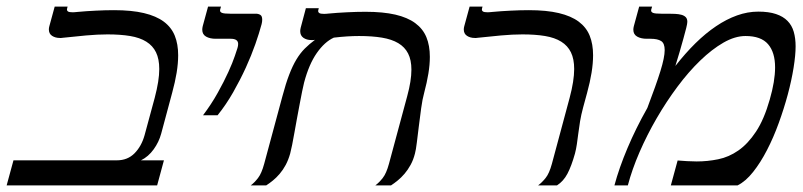

<svg xmlns="http://www.w3.org/2000/svg" viewBox="-68 -560 2425 580"><path d="M165.5 -523.9Q191.9 -526.4 220.9 -527.8Q250 -529.3 276.4 -529.3Q329.6 -529.3 366.7 -520.5Q403.8 -511.7 426.8 -494.6Q449.7 -477.5 460 -452.1Q470.2 -426.8 470.2 -393.1Q470.2 -368.7 465.6 -340.3Q460.9 -312 452.1 -279.8L418.9 -156.2Q412.1 -130.9 396.2 -108.9Q380.4 -86.9 357.9 -75.7H427.2L406.7 0H-47.9L-27.3 -75.7H285.2Q317.4 -75.7 338.4 -96.9Q359.4 -118.2 368.7 -151.4L399.4 -264.6Q406.2 -290.5 409.7 -312.3Q413.1 -334 413.1 -351.6Q413.1 -381.8 403.3 -401.9Q393.6 -421.9 374 -434.1Q354.5 -446.3 325.2 -451.2Q295.9 -456.1 256.8 -456.1Q227.5 -456.1 191.9 -452.9Q156.2 -449.7 121.1 -445.8Q118.7 -445.3 116.9 -445.3Q115.2 -445.3 113.3 -445.3Q99.1 -445.3 89.4 -451.7Q79.6 -458 79.6 -471.2Q79.6 -475.6 81.1 -481L97.2 -540H136.2L134.8 -534.7Q134.3 -533.2 134.3 -531.2Q134.3 -527.3 137.9 -525.1Q141.6 -522.9 151.9 -522.9Q154.3 -522.9 158 -523.2Q161.6 -523.4 165.5 -523.9Z M545.4 -211.9Q570.8 -245.6 589.8 -279.8Q608.9 -314 621.8 -342.5Q634.8 -371.1 641.4 -390.9Q647.9 -410.6 649.4 -415Q651.4 -421.4 651.4 -427.2Q651.4 -442.9 628.9 -442.9H583.5Q565.9 -442.9 554.4 -449.5Q543 -456.1 543 -470.2Q543 -475.1 544.4 -481L560.5 -540H599.6L597.2 -531.7Q596.7 -530.3 596.7 -528.3Q596.7 -523.4 603 -521Q609.4 -518.6 627.4 -518.6H705.1Q712.4 -518.6 718.3 -515.1Q724.1 -511.7 724.1 -500.5Q724.1 -494.1 722.2 -486.8Q715.3 -460.9 703.4 -426.8Q691.4 -392.6 674.6 -355.7Q657.7 -318.8 636.5 -281.5Q615.2 -244.1 589.4 -211.9Z M1185.5 -96.2Q1180.7 -77.1 1172.4 -62Q1164.1 -46.9 1154.1 -35.2Q1144 -23.4 1133.5 -14.9Q1123 -6.3 1113.3 0H1065.9Q1077.1 -8.3 1088.1 -22.2Q1099.1 -36.1 1106.9 -64.9L1162.1 -269.5Q1168.5 -293 1171.6 -312.7Q1174.8 -332.5 1174.8 -349.6Q1174.8 -378.9 1164.8 -398.4Q1154.8 -418 1135 -429.7Q1115.2 -441.4 1085.7 -446.3Q1056.2 -451.2 1016.6 -451.2Q999.5 -451.2 980.2 -450Q960.9 -448.7 940.4 -446.3Q912.6 -433.6 888.9 -399.7Q865.2 -365.7 850.6 -310.5Q848.1 -300.8 844.7 -283.9Q841.3 -267.1 837.4 -246.3Q833.5 -225.6 829.3 -203.1Q825.2 -180.7 821.5 -159.9Q817.9 -139.2 814.5 -122.3Q811 -105.5 808.6 -96.2Q803.2 -77.1 795.2 -62Q787.1 -46.9 777.1 -35.2Q767.1 -23.4 756.6 -14.9Q746.1 -6.3 736.3 0H689.5Q700.7 -8.3 711.4 -22.2Q722.2 -36.1 730 -64.9L785.2 -269.5Q795.4 -308.1 805.7 -334.7Q815.9 -361.3 827.4 -380.4Q838.9 -399.4 852.5 -413.1Q866.2 -426.8 883.8 -439.9Q881.3 -439 878.2 -439Q875 -439 872.6 -439Q858.4 -439 848.6 -445.8Q838.9 -452.6 838.9 -465.8Q838.9 -470.2 840.3 -476.1L856 -535.2H895L893.6 -529.8Q893.1 -528.8 893.1 -526.9Q893.1 -522.9 896.7 -520.5Q900.4 -518.1 910.6 -518.1Q913.6 -518.1 917 -518.3Q920.4 -518.6 924.3 -519Q950.7 -521.5 980.2 -522.9Q1009.8 -524.4 1036.1 -524.4Q1088.9 -524.4 1126 -515.9Q1163.1 -507.3 1186.3 -490.2Q1209.5 -473.1 1220 -447.8Q1230.5 -422.4 1230.5 -388.2Q1230.5 -364.7 1226.1 -337.9Q1221.7 -311 1213.4 -279.8Q1208 -260.3 1204.3 -233.2Q1200.7 -206.1 1197.3 -179.2Q1193.8 -152.3 1191.2 -129.6Q1188.5 -106.9 1185.5 -96.2Z M1693.4 -234.9Q1687.5 -212.9 1684.3 -193.6Q1681.2 -174.3 1679 -157Q1676.8 -139.6 1674.6 -124.5Q1672.4 -109.4 1668.9 -96.2Q1658.2 -58.1 1646.2 -35.4Q1634.3 -12.7 1614.7 0H1557.6Q1568.8 -8.3 1580.1 -22.2Q1591.3 -36.1 1599.1 -64.9L1652.8 -264.6Q1666.5 -315.9 1666.5 -351.6Q1666.5 -381.8 1656.7 -401.9Q1647 -421.9 1627.4 -434.1Q1607.9 -446.3 1578.6 -451.2Q1549.3 -456.1 1510.3 -456.1Q1481 -456.1 1445.3 -452.9Q1409.7 -449.7 1374.5 -445.8Q1372.1 -445.3 1370.4 -445.3Q1368.7 -445.3 1366.7 -445.3Q1352.5 -445.3 1342.8 -451.7Q1333 -458 1333 -471.2Q1333 -475.6 1334.5 -481L1350.6 -540H1389.6L1388.2 -534.7Q1387.7 -533.2 1387.7 -531.2Q1387.7 -527.3 1391.4 -525.1Q1395 -522.9 1405.3 -522.9Q1407.7 -522.9 1411.4 -523.2Q1415 -523.4 1418.9 -523.9Q1445.3 -526.4 1474.4 -527.8Q1503.4 -529.3 1529.8 -529.3Q1583 -529.3 1620.1 -520.5Q1657.2 -511.7 1680.2 -494.6Q1703.1 -477.5 1713.4 -452.1Q1723.6 -426.8 1723.6 -393.1Q1723.6 -368.7 1719 -340.3Q1714.4 -312 1705.6 -279.8Z M1887.7 -234.4Q1914.1 -303.7 1927 -345.2Q1939.9 -386.7 1939.9 -408.7Q1939.9 -429.2 1929.2 -436Q1918.5 -442.9 1897 -442.9H1885.7Q1868.2 -442.9 1856.7 -449.5Q1845.2 -456.1 1845.2 -470.2Q1845.2 -475.1 1846.7 -481L1862.8 -540H1901.9L1899.4 -531.7Q1898.9 -530.8 1898.9 -528.3Q1898.9 -523.4 1905 -521Q1911.1 -518.6 1929.7 -518.6H1950.2Q1960.9 -518.6 1971.4 -518.1Q1981.9 -517.6 1990.2 -515.4Q1998.5 -513.2 2003.4 -508.3Q2008.3 -503.4 2008.3 -494.1Q2008.3 -488.8 2004.9 -475.1Q2001.5 -461.4 1996.3 -442.9Q1991.2 -424.3 1984.9 -402.8Q1978.5 -381.3 1972.2 -360.8Q2002 -398.9 2032.7 -429.2Q2063.5 -459.5 2095 -480.7Q2126.5 -502 2158.4 -513.4Q2190.4 -524.9 2222.7 -524.9Q2254.4 -524.9 2276.1 -517.6Q2297.9 -510.3 2311 -496.8Q2324.2 -483.4 2329.8 -463.9Q2335.4 -444.3 2335.4 -419.9Q2335.4 -393.6 2329.3 -355.5Q2323.2 -317.4 2311.8 -274.7Q2300.3 -231.9 2284.4 -188.2Q2268.6 -144.5 2249 -106.7Q2229.5 -68.8 2207 -40.5Q2184.6 -12.2 2160.2 0H1958.5L1979 -75.2Q1993.2 -74.2 2007.8 -73.2Q2022.5 -72.3 2036.6 -72.3Q2069.3 -72.3 2101.6 -78.9Q2133.8 -85.4 2162.6 -105.5Q2191.4 -125.5 2215.8 -162.4Q2240.2 -199.2 2257.3 -259.3Q2273.4 -314.9 2273.4 -356.4Q2273.4 -401.9 2252.2 -426.5Q2231 -451.2 2184.1 -451.2Q2152.3 -451.2 2117.4 -431.2Q2082.5 -411.1 2047.4 -377.2Q2012.2 -343.3 1978.5 -298.1Q1944.8 -252.9 1915.8 -202.9Q1886.7 -152.8 1864 -100.6Q1841.3 -48.3 1828.6 0H1788.1Q1802.2 -52.7 1827.6 -112.8Q1853 -172.9 1886.7 -232.4Z"/></svg>

Font: Arian Grqi
Style: Italic
Weight: 400
Italic angle: -15°
Designer: Ruben Hakobyan (Tarumian)
Foundry: Ruben Hakobyan (Tarumian)
Version: Version 1.002